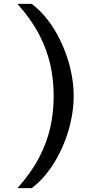

<svg xmlns="http://www.w3.org/2000/svg" viewBox="-20 -875 540 990"><path d="M143.1 -855Q181.6 -826.7 215.1 -786.1Q248.5 -745.6 275.1 -697Q301.8 -648.4 320.8 -595.2Q339.8 -542 349.9 -487.3Q359.9 -432.6 359.9 -379.9Q359.9 -327.6 349.9 -272.7Q339.8 -217.8 320.8 -164.6Q301.8 -111.3 275.1 -62.7Q248.5 -14.2 215.1 26.1Q181.6 66.4 143.1 95.2H69.8Q139.2 17.6 179.9 -59.3Q220.7 -136.2 238.8 -215.6Q256.8 -294.9 256.8 -379.9Q256.8 -464.8 238.8 -544.2Q220.7 -623.5 179.9 -700.7Q139.2 -777.8 69.8 -855Z"/></svg>

Font: BIZ UDMincho
Style: Bold
Weight: 700
Monospace: yes
Designer: TypeBank Co., Ltd.
Foundry: Morisawa Inc.
Version: Version 1.06